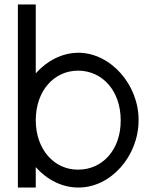

<svg xmlns="http://www.w3.org/2000/svg" viewBox="-20 -819 675 859"><path d="M60 -281V-759V-799H140V-759V-490.9C189.6 -546.8 257.5 -582.5 330 -583C475 -583 601 -440 600 -281C600 -121 476 21 330 20C257.2 20 189.4 -15.5 140 -71.2V-20V20H60V-20ZM140 -281C140 -151 222 -59 330 -60C439 -60 521 -150 520 -281C520 -411 440 -502 330 -503C221 -503 140 -412 140 -281Z"/></svg>

Font: Nordica Plus
Style: NordicaClassicLight
Weight: 300
Version: Version 1.01